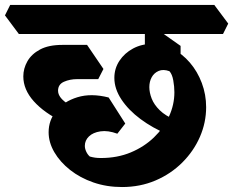

<svg xmlns="http://www.w3.org/2000/svg" viewBox="-76 -675 940 774"><path d="M416 79Q354 79 300.5 60.5Q247 42 206.5 10Q166 -22 143 -61.5Q120 -101 120 -142Q120 -190 150.5 -228Q181 -266 236 -283Q291 -300 362 -282L429 -177L397 -136Q359 -150 329 -145.5Q299 -141 282.5 -125Q266 -109 266 -87Q266 -76 271.5 -64Q277 -52 286 -44Q297 -41 307 -39.5Q317 -38 331 -38Q397 -38 451 -60.5Q505 -83 544.5 -121Q584 -159 605.5 -206Q627 -253 627 -303Q627 -326 622.5 -351Q618 -376 607 -388Q582 -397 563.5 -389Q545 -381 535.5 -363.5Q526 -346 526 -324Q526 -302 535.5 -277.5Q545 -253 568 -230.5Q591 -208 630 -192L599 -134Q539 -159 490.5 -195Q442 -231 413.5 -274Q385 -317 385 -361Q385 -399 405.5 -430Q426 -461 460.5 -479.5Q495 -498 537 -498Q581 -498 620 -478Q659 -458 689.5 -422.5Q720 -387 737.5 -340.5Q755 -294 755 -243Q755 -181 730 -123.5Q705 -66 659 -20Q613 26 551 52.5Q489 79 416 79ZM175 -185Q102 -220 60 -267Q18 -314 18 -367Q18 -399 34.5 -428Q51 -457 85.5 -475.5Q120 -494 175 -494H275L341 -397L320 -356H235Q206 -356 182 -345.5Q158 -335 158 -309Q158 -292 173.5 -275.5Q189 -259 230 -236ZM0 -538 -56 -613 -35 -655H788L844 -580L823 -538ZM652 -383 508 -417V-590L547 -564L652 -490Z"/></svg>

Font: Eczar
Style: Bold
Weight: 700
Designer: Vaibhav Singh
Foundry: Rosetta Type Foundry
Version: Version 2.000